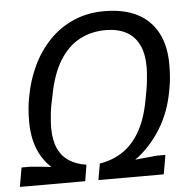

<svg xmlns="http://www.w3.org/2000/svg" viewBox="-51 -749 795 799"><g transform="rotate(-5 346.5 -349.0)"><path d="M0 0 14 -80H49Q59 -79 73.5 -78Q88 -77 105.5 -75Q123 -73 138 -71Q101 -105 81.5 -154Q62 -203 62 -268Q62 -293 64 -318.5Q66 -344 71 -369Q83 -437 111 -496.5Q139 -556 182.5 -601.5Q226 -647 284 -672.5Q342 -698 413 -698Q494 -698 549.5 -670Q605 -642 634.5 -587.5Q664 -533 664 -453Q664 -426 662 -400.5Q660 -375 655 -350Q639 -256 594 -185Q549 -114 488 -71Q503 -73 520.5 -74.5Q538 -76 554 -77.5Q570 -79 579 -80H615L601 0H328L340 -68Q391 -76 433.5 -103Q476 -130 506.5 -181.5Q537 -233 552 -313Q556 -334 559.5 -354Q563 -374 565 -392.5Q567 -411 568 -425.5Q569 -440 569 -449Q569 -509 550 -546Q531 -583 496 -601Q461 -619 412 -619Q352 -619 303 -593Q254 -567 219.5 -511.5Q185 -456 168 -366Q163 -344 159.5 -324.5Q156 -305 154.5 -288.5Q153 -272 152 -258.5Q151 -245 151 -235Q151 -182 167 -147Q183 -112 213 -93Q243 -74 284 -68L273 0Z"/></g></svg>

Font: Archivo SemiCondensed
Style: Italic
Weight: 400
Width: 4
Italic angle: -10°
Designer: Hector Gatti
Foundry: Omnibus-Type
Version: Version 2.001